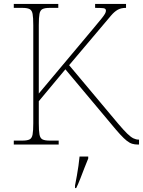

<svg xmlns="http://www.w3.org/2000/svg" viewBox="-20 -734 726 975"><path d="M50 0V-20H93Q118 -20 130 -26Q142 -32 145.5 -51Q149 -70 149 -108V-606Q149 -645 145.5 -663.5Q142 -682 130 -688Q118 -694 93 -694H50V-714H276V-694H233Q208 -694 196 -688Q184 -682 180.5 -663.5Q177 -645 177 -606V-259L457 -593Q482 -623 495 -639Q508 -655 513 -664Q518 -673 518 -680Q518 -691 504.5 -692.5Q491 -694 463 -694V-714H620V-694Q594 -694 577 -684Q560 -674 543.5 -654.5Q527 -635 500 -603L331 -403L580 -106Q608 -73 626 -55.5Q644 -38 657.5 -31.5Q671 -25 684 -25H686V0H680Q664 0 651 -4Q638 -8 624 -19Q610 -30 591 -50.5Q572 -71 545 -104L312 -382L177 -220V-108Q177 -70 180.5 -51Q184 -32 196 -26Q208 -20 233 -20H278V0ZM361 208Q366 183 370.5 157.5Q375 132 378.5 107.5Q382 83 384 61H428V71Q419 92 408.5 119.5Q398 147 387.5 174Q377 201 367 221H361Z"/></svg>

Font: Noto Serif Ethiopic Thin
Style: Regular
Weight: 250
Version: Version 2.102